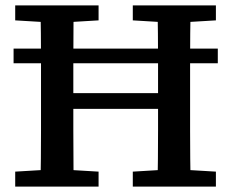

<svg xmlns="http://www.w3.org/2000/svg" viewBox="-20 -687 852 707"><path d="M129 0Q130 -51 130.5 -102Q131 -153 131 -205Q131 -257 131 -309V-359Q131 -410 131 -461.5Q131 -513 130.5 -564.5Q130 -616 129 -667H251Q251 -616 250.5 -564.5Q250 -513 250 -458Q250 -403 250 -344V-317Q250 -261 250 -208Q250 -155 250.5 -103.5Q251 -52 251 0ZM560 0Q561 -51 561.5 -102.5Q562 -154 562 -207.5Q562 -261 562 -317V-344Q562 -403 562 -457.5Q562 -512 561.5 -564Q561 -616 560 -667H682Q681 -616 680.5 -565Q680 -514 680 -462.5Q680 -411 680 -359V-309Q680 -258 680 -206Q680 -154 680.5 -103Q681 -52 682 0ZM36 0V-55L170 -63H209L343 -55V0ZM36 -612V-667H343V-612L209 -604H170ZM469 0V-55L602 -63H641L775 -55V0ZM469 -612V-667H775V-612L641 -604H602ZM30 -454V-508H782V-454ZM194 -286V-344H618V-286Z"/></svg>

Font: Source Serif 4 Medium
Style: Regular
Weight: 500
Designer: Frank Grießhammer
Foundry: Adobe Systems Incorporated
Version: Version 4.004;hotconv 1.0.116;makeotfexe 2.5.65601